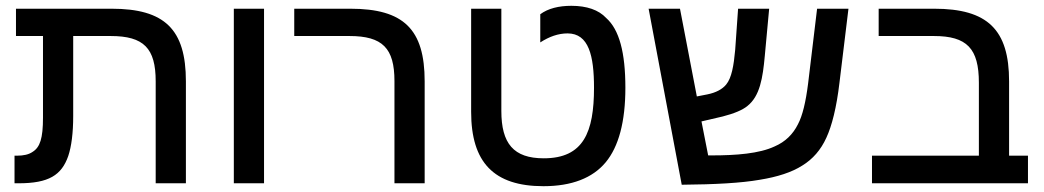

<svg xmlns="http://www.w3.org/2000/svg" viewBox="-20 -631 3594 661"><path d="M128 -507V-226C128 -155 118 -124 92 -108C79 -99 61 -95 38 -95H30V0H44C148 0 192 -28 215 -94C226 -127 232 -173 232 -232V-507H361C475 -507 516 -465 516 -351V0H620V-351C620 -530 547 -601 364 -601H35V-507Z M785 0H889V-601H785Z M1442 0V-351C1442 -530 1370 -601 1186 -601H993V-507H1183C1297 -507 1338 -465 1338 -352V0Z M1851 10C1948 10 2020 -18 2065 -72C2110 -126 2133 -212 2133 -329C2133 -450 2112 -529 2067 -569C2041 -597 2000 -611 1947 -611C1904 -611 1867 -602 1840 -582V-485C1871 -505 1902 -516 1934 -516C2007 -516 2025 -439 2025 -329C2025 -176 1989 -86 1852 -86C1748 -86 1706 -137 1706 -249V-601H1602V-246C1602 -72 1680 10 1851 10Z M2327 5C2443 4 2532 -1 2595 -12C2657 -22 2706 -38 2742 -61C2778 -83 2806 -115 2825 -157C2844 -198 2860 -261 2870 -346L2901 -601H2793L2762 -343C2754 -280 2743 -233 2727 -203C2710 -169 2684 -143 2647 -127C2594 -102 2514 -96 2430 -96H2418L2395 -213L2468 -230C2507 -240 2536 -252 2553 -266C2596 -300 2606 -362 2613 -439L2628 -601H2521L2511 -459C2506 -405 2499 -363 2480 -340C2467 -324 2445 -312 2415 -306L2379 -299L2321 -601H2213Z M3005 -507H3195C3309 -507 3350 -464 3350 -346V-95H2982V0H3519V-95H3454V-351C3454 -529 3380 -601 3196 -601H3005Z"/></svg>

Font: Noto Sans Hebrew Droid Medium
Style: Regular
Weight: 500
Designer: Monotype Design Team
Foundry: Monotype Imaging Inc.
Version: Version 1.100